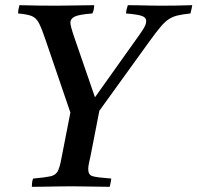

<svg xmlns="http://www.w3.org/2000/svg" viewBox="-20 -721 763 742"><path d="M252 -286 156 -567Q141 -612 130 -632.5Q119 -653 101.5 -659.5Q84 -666 50 -669Q50 -683 55 -701Q91 -700 125 -699.5Q159 -699 196 -699Q234 -699 275 -700Q316 -701 344 -701Q344 -694 342.5 -685.5Q341 -677 337 -669Q284 -665 268 -656.5Q252 -648 252 -634Q252 -621 266 -580L347 -345L522 -591Q536 -611 540.5 -621Q545 -631 545 -640Q545 -653 529.5 -659Q514 -665 467 -669Q468 -684 474 -701Q491 -701 514.5 -700.5Q538 -700 562 -699.5Q586 -699 602 -699Q634 -699 663 -699.5Q692 -700 723 -701Q722 -694 720 -685.5Q718 -677 716 -669Q687 -666 667.5 -661.5Q648 -657 632.5 -647Q617 -637 599.5 -616Q582 -595 556 -559L364 -293L330 -119Q326 -101 323.5 -89Q321 -77 321 -67Q321 -45 338 -40Q355 -35 410 -31Q409 -24 407.5 -15Q406 -6 404 1Q375 1 334.5 0Q294 -1 259 -1Q235 -1 205.5 -0.5Q176 0 149 0.5Q122 1 103 1Q103 -6 104 -15Q105 -24 108 -31Q154 -35 174.5 -39.5Q195 -44 203 -59Q211 -74 217 -107Z"/></svg>

Font: Tiro Devanagari Marathi
Style: Italic
Weight: 400
Italic angle: -11°
Designer: Devanagari: John Hudson & Fiona Ross, assisted by Paul Hanslow. Latin: John Hudson with Paul Hanslow, assisted by Kaja S
Foundry: Tiro Typeworks Ltd.
Version: Version 1.52